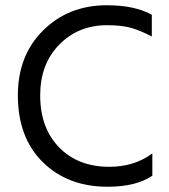

<svg xmlns="http://www.w3.org/2000/svg" viewBox="-20 -703 642 731"><path d="M560 -34Q498 8 390 8Q238 8 143 -85.5Q48 -179 48 -340Q48 -492 144.5 -587.5Q241 -683 387 -683Q492 -683 558 -647V-564Q514 -587 479 -597Q444 -607 387 -607Q278 -607 205.5 -533Q133 -459 133 -340Q133 -216 205 -142Q277 -68 396 -68Q492 -68 560 -119Z"/></svg>

Font: Hind Siliguri
Style: Regular
Weight: 400
Designer: Jyotish Sonowal
Foundry: Indian Type Foundry
Version: Version 1.000;PS 1.0;hotconv 1.0.86;makeotf.lib2.5.63406; tt